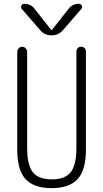

<svg xmlns="http://www.w3.org/2000/svg" viewBox="-20 -975 540 1005"><path d="M338.9 -928.7Q358.4 -955.1 393.6 -955.1Q403.3 -955.1 408.2 -945.3Q413.1 -935.5 406.2 -928.7L311.5 -819.3Q287.1 -790 249.5 -790Q211.9 -790 188.5 -819.3L93.8 -928.7Q87.9 -935.5 91.8 -945.3Q95.7 -955.1 106.4 -955.1Q141.6 -955.1 161.1 -928.7L248 -818.4Q249 -817.4 250 -817.4L252 -818.4ZM70.3 -190.4V-704.1Q70.3 -713.9 78.1 -722.2Q85.9 -730.5 96.2 -730.5Q106.4 -730.5 114.3 -722.2Q122.1 -713.9 122.1 -704.1V-200.2Q122.1 -111.3 151.9 -73.7Q181.6 -36.1 251 -36.1Q320.3 -36.1 350.1 -73.7Q379.9 -111.3 379.9 -200.2V-705.1Q379.9 -715.8 386.7 -723.1Q393.6 -730.5 404.8 -730.5Q416 -730.5 422.9 -723.1Q429.7 -715.8 429.7 -705.1V-190.4Q429.7 -85 386.2 -37.6Q342.8 9.8 250 9.8Q157.2 9.8 113.8 -37.6Q70.3 -85 70.3 -190.4Z"/></svg>

Font: Rounded-X Mgen+ 1m light
Style: Regular
Weight: 200
Designer: [Source Han Sans]
Ryoko NISHIZUKA  (kana & ideographs); Paul D. Hunt (Latin, Greek & Cyrillic); Wenlong ZHANG  (bopomofo
Version: Version 1.059.20150602